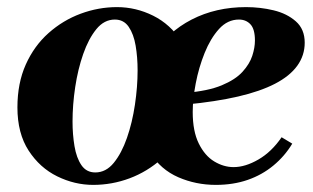

<svg xmlns="http://www.w3.org/2000/svg" viewBox="-20 -510 879 540"><path d="M309 -490Q362 -490 410.5 -466Q459 -442 490.5 -393.5Q522 -345 522 -272Q522 -204 498.5 -151.5Q475 -99 434.5 -63Q394 -27 344.5 -8.5Q295 10 242 10Q190 10 141 -14Q92 -38 60.5 -86.5Q29 -135 29 -208Q29 -276 52.5 -328.5Q76 -381 116.5 -417Q157 -453 207 -471.5Q257 -490 309 -490ZM248 -25Q278 -25 300 -52Q322 -79 337 -122Q352 -165 359.5 -215.5Q367 -266 367 -312Q367 -349 361.5 -381.5Q356 -414 342 -434.5Q328 -455 303 -455Q273 -455 251 -428Q229 -401 214 -358Q199 -315 191.5 -265Q184 -215 184 -168Q184 -132 189.5 -99Q195 -66 209 -45.5Q223 -25 248 -25ZM587 10Q531 10 481.5 -11.5Q432 -33 402 -80.5Q372 -128 372 -205Q372 -292 411.5 -356Q451 -420 519 -455Q587 -490 672 -490Q712 -490 749.5 -481Q787 -472 812 -450Q837 -428 837 -390Q837 -354 816 -325Q795 -296 753.5 -274.5Q712 -253 649.5 -238.5Q587 -224 503 -216V-249Q565 -254 603.5 -270Q642 -286 662 -308Q682 -330 689.5 -353Q697 -376 697 -396Q697 -428 684.5 -441.5Q672 -455 652 -455Q620 -455 596 -428.5Q572 -402 555.5 -361Q539 -320 530.5 -275.5Q522 -231 522 -195Q522 -141 539 -106.5Q556 -72 582.5 -56Q609 -40 637 -40Q670 -40 707 -61.5Q744 -83 772 -124L802 -106Q781 -71 749 -44.5Q717 -18 676.5 -4Q636 10 587 10Z"/></svg>

Font: Brygada 1918
Style: Italic
Weight: 400
Italic angle: -8°
Designer: Mateusz Machalski | Borys Kosmynka | Przemek Hoffer
Foundry: NIEPODLEGLA 2018
Version: Version 3.006